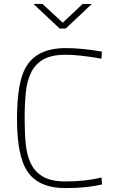

<svg xmlns="http://www.w3.org/2000/svg" viewBox="-20 -954 585 982"><path d="M316 8Q173 8 117 -82Q67 -161 67 -347Q67 -530 111 -608Q167 -708 316 -708Q399 -708 501 -690L499 -654Q385 -674 316 -674Q244 -674 202.5 -650.5Q161 -627 139.5 -584Q118 -541 112 -480.5Q106 -420 106 -347Q106 -278 111.5 -219Q117 -160 138 -117Q159 -74 201 -50Q243 -26 316 -26Q417 -26 499 -46L502 -11Q426 8 316 8ZM316 -808H285L151 -934H197L301 -838L403 -934H450Z"/></svg>

Font: Storia Sans Thin
Style: Regular
Weight: 100
Designer: Accademia di Belle Arti di Urbino and others
Foundry: Accademia di Belle Arti di Urbino and others.
Version: Version 60.001;May 25, 2020;FontCreator 12.0.0.2522 64-bit